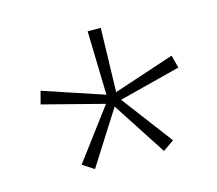

<svg xmlns="http://www.w3.org/2000/svg" viewBox="-66 -947 624 552"><g transform="rotate(-15 245.5 -671.5)"><path d="M275 -866 270 -676 451 -736 461 -698 278 -651 392 -500 359 -477 255 -637 154 -478 120 -500 233 -651 51 -698 61 -736 241 -676 236 -866Z"/></g></svg>

Font: Noto Sans Telugu UI ExtraCondensed ExtraLight
Style: Regular
Weight: 200
Width: 2
Designer: Jelle Bosma - Monotype Design Team
Foundry: Monotype Imaging Inc.
Version: Version 2.005